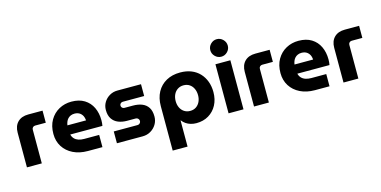

<svg xmlns="http://www.w3.org/2000/svg" viewBox="-88 -1237 3848 1938"><g transform="rotate(-15 1836.5 -268.5)"><path d="M53.7 0V-362.3Q53.7 -432.3 93.7 -472.3Q133.7 -512.3 204.7 -512.3H354V-386H243Q228.7 -386 218.8 -376.5Q209 -367 209 -352V0Z M690.7 0Q603.7 0 538 -32.3Q472.3 -64.7 435.5 -122.5Q398.7 -180.3 398.7 -256Q398.7 -340.3 433.7 -400.3Q468.7 -460.3 527.5 -492.5Q586.3 -524.7 657.3 -524.7Q738.3 -524.7 792.8 -490.8Q847.3 -457 875.2 -398.3Q903 -339.7 903 -264.7Q903 -251.7 901.7 -234.5Q900.3 -217.3 897.7 -207H561.7Q568.3 -180.7 585 -162.8Q601.7 -145 627.7 -136.3Q653.7 -127.7 686.3 -127.7H842.7V0ZM558 -303.7H752.7Q751.3 -320.3 747 -335Q742.7 -349.7 734.5 -361.5Q726.3 -373.3 715.3 -381.8Q704.3 -390.3 689.5 -395Q674.7 -399.7 657 -399.7Q634 -399.7 616.2 -391.7Q598.3 -383.7 586.3 -370.3Q574.3 -357 567.5 -339.7Q560.7 -322.3 558 -303.7Z M994 0V-123.3H1240.7Q1251.3 -123.3 1259.3 -127.8Q1267.3 -132.3 1272 -140.2Q1276.7 -148 1276.7 -157.3Q1276.7 -167.3 1272 -175.2Q1267.3 -183 1259.3 -187.7Q1251.3 -192.3 1240.7 -192.3H1150.7Q1101 -192.3 1060.7 -208.5Q1020.3 -224.7 996.5 -260.2Q972.7 -295.7 972.7 -352.7Q972.7 -396.7 994.5 -432.8Q1016.3 -469 1053.7 -490.8Q1091 -512.7 1136 -512.7H1383V-389.3H1159.7Q1146.3 -389.3 1136.5 -380.3Q1126.7 -371.3 1126.7 -357.7Q1126.7 -344 1136.2 -334.7Q1145.7 -325.3 1159.7 -325.3H1247.7Q1303.7 -325.3 1344.5 -308.5Q1385.3 -291.7 1407.7 -256Q1430 -220.3 1430 -162.7Q1430 -118 1407.5 -81Q1385 -44 1347.3 -22Q1309.7 0 1262.7 0Z M1793.7 -525Q1858.7 -525 1909.5 -504.7Q1960.3 -484.3 1995.7 -446.8Q2031 -409.3 2049.8 -358.7Q2068.7 -308 2068.7 -247.3Q2068.7 -171 2037.5 -112.5Q2006.3 -54 1951 -21Q1895.7 12 1822.7 12Q1792.3 12 1764.7 4Q1737 -4 1714.7 -19.2Q1692.3 -34.3 1676.7 -55.7H1674V217.3H1518.7V-246.7Q1518.7 -331.7 1552.7 -394Q1586.7 -456.3 1648.7 -490.7Q1710.7 -525 1793.7 -525ZM1793.7 -391Q1758.3 -391 1731.7 -373.3Q1705 -355.7 1690.8 -325.3Q1676.7 -295 1676.7 -256.7Q1676.7 -219.3 1690.8 -189.2Q1705 -159 1731.7 -141.3Q1758.3 -123.7 1793.7 -123.7Q1830 -123.7 1856.2 -141.3Q1882.3 -159 1896.5 -189.2Q1910.7 -219.3 1910.7 -256.7Q1910.7 -295 1896.5 -325.3Q1882.3 -355.7 1856.2 -373.3Q1830 -391 1793.7 -391Z M2160.7 0V-512.7H2316.7V0ZM2238.7 -571Q2201.3 -571 2174.3 -598.2Q2147.3 -625.3 2147.3 -662.3Q2147.3 -699.7 2174.3 -726.8Q2201.3 -754 2238.7 -754Q2276 -754 2303 -726.8Q2330 -699.7 2330 -662.3Q2330 -625.3 2303 -598.2Q2276 -571 2238.7 -571Z M2426.7 0V-362.3Q2426.7 -432.3 2466.7 -472.3Q2506.7 -512.3 2577.7 -512.3H2727V-386H2616Q2601.7 -386 2591.8 -376.5Q2582 -367 2582 -352V0Z M3063.7 0Q2976.7 0 2911 -32.3Q2845.3 -64.7 2808.5 -122.5Q2771.7 -180.3 2771.7 -256Q2771.7 -340.3 2806.7 -400.3Q2841.7 -460.3 2900.5 -492.5Q2959.3 -524.7 3030.3 -524.7Q3111.3 -524.7 3165.8 -490.8Q3220.3 -457 3248.2 -398.3Q3276 -339.7 3276 -264.7Q3276 -251.7 3274.7 -234.5Q3273.3 -217.3 3270.7 -207H2934.7Q2941.3 -180.7 2958 -162.8Q2974.7 -145 3000.7 -136.3Q3026.7 -127.7 3059.3 -127.7H3215.7V0ZM2931 -303.7H3125.7Q3124.3 -320.3 3120 -335Q3115.7 -349.7 3107.5 -361.5Q3099.3 -373.3 3088.3 -381.8Q3077.3 -390.3 3062.5 -395Q3047.7 -399.7 3030 -399.7Q3007 -399.7 2989.2 -391.7Q2971.3 -383.7 2959.3 -370.3Q2947.3 -357 2940.5 -339.7Q2933.7 -322.3 2931 -303.7Z M3361.7 0V-362.3Q3361.7 -432.3 3401.7 -472.3Q3441.7 -512.3 3512.7 -512.3H3662V-386H3551Q3536.7 -386 3526.8 -376.5Q3517 -367 3517 -352V0Z"/></g></svg>

Font: MuseoModerno Thin
Style: Regular
Weight: 100
Designer: Pablo Cosgaya, Héctor Gatti, Marcela Romero, and the Authors of The MuseoModerno Project.
Foundry: Omnibus-Type Team
Version: Version 1.003